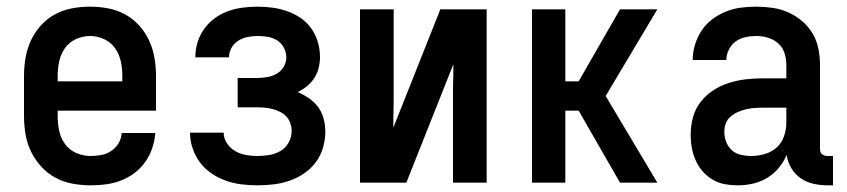

<svg xmlns="http://www.w3.org/2000/svg" viewBox="-20 -548 2540 576"><path d="M252 8Q225 8 197.5 3Q170 -2 146 -15Q122 -28 103.5 -48.5Q85 -69 73 -93.5Q61 -118 56.5 -145.5Q52 -173 52 -200V-320Q52 -347 56.5 -374Q61 -401 72.5 -426Q84 -451 102.5 -471.5Q121 -492 145 -505Q169 -518 196 -523Q223 -528 250 -528Q277 -528 304 -523Q331 -518 355 -505Q379 -492 397.5 -471.5Q416 -451 427.5 -426Q439 -401 443.5 -374Q448 -347 448 -320V-216H153V-200Q153 -178 157.5 -156Q162 -134 175 -116Q188 -98 209 -89Q230 -80 252 -80Q268 -80 284 -83Q300 -86 313.5 -95Q327 -104 335.5 -118Q344 -132 345 -149H446Q444 -125 436.5 -103Q429 -81 415.5 -62Q402 -43 383.5 -29Q365 -15 343 -6.5Q321 2 298 5Q275 8 252 8ZM347 -304V-320Q347 -342 342.5 -363.5Q338 -385 325.5 -403Q313 -421 292.5 -430.5Q272 -440 250 -440Q228 -440 207.5 -430.5Q187 -421 174.5 -403Q162 -385 157.5 -363.5Q153 -342 153 -320V-304Z M752 8Q728 8 704 5Q680 2 657.5 -6Q635 -14 615 -27.5Q595 -41 580.5 -60Q566 -79 558 -102.5Q550 -126 550 -150H651Q651 -133 661 -118Q671 -103 686 -94.5Q701 -86 718 -83Q735 -80 752 -80Q770 -80 788 -83Q806 -86 821.5 -95Q837 -104 846 -120.5Q855 -137 855 -155Q855 -166 851 -178Q847 -190 839 -198.5Q831 -207 820 -212.5Q809 -218 797.5 -221Q786 -224 774 -225Q762 -226 750 -226H693V-314H750Q765 -314 780.5 -316.5Q796 -319 809.5 -326.5Q823 -334 831 -347.5Q839 -361 839 -376Q839 -391 831.5 -405Q824 -419 811 -427Q798 -435 783 -437.5Q768 -440 753 -440Q738 -440 723 -437Q708 -434 695 -426Q682 -418 674.5 -404.5Q667 -391 667 -376H566V-377Q566 -400 573 -422Q580 -444 593 -462Q606 -480 624.5 -493.5Q643 -507 664 -514.5Q685 -522 707.5 -525Q730 -528 753 -528Q775 -528 797.5 -525Q820 -522 841.5 -514.5Q863 -507 882 -494Q901 -481 914 -462.5Q927 -444 933.5 -422Q940 -400 940 -377Q940 -361 936 -344.5Q932 -328 923 -314Q914 -300 901 -289.5Q888 -279 873 -272Q891 -264 907 -253Q923 -242 934.5 -226.5Q946 -211 951 -191.5Q956 -172 956 -153Q956 -129 949 -105Q942 -81 927.5 -61.5Q913 -42 892.5 -28Q872 -14 849 -6Q826 2 801.5 5Q777 8 752 8Z M1060 0V-520H1161V-312Q1161 -283 1161 -253.5Q1161 -224 1160 -195V-165L1301 -520H1440V0H1339V-208Q1339 -237 1339 -266.5Q1339 -296 1340 -325V-355L1199 0Z M1576 0V-520H1676V-304H1716L1840 -520H1952L1797 -260L1952 0H1840L1716 -216H1676V0Z M2193 8Q2173 8 2154 4.5Q2135 1 2118 -9Q2101 -19 2088 -34Q2075 -49 2067 -67Q2059 -85 2055.5 -104Q2052 -123 2052 -143Q2052 -169 2058.5 -194.5Q2065 -220 2081 -241Q2097 -262 2119 -276.5Q2141 -291 2166 -299Q2191 -307 2217 -310Q2243 -313 2269 -313H2339V-354Q2339 -372 2333.5 -389Q2328 -406 2314.5 -418Q2301 -430 2283.5 -435Q2266 -440 2249 -440Q2232 -440 2216 -436.5Q2200 -433 2187 -423.5Q2174 -414 2166.5 -399Q2159 -384 2159 -368H2058Q2058 -391 2065 -414Q2072 -437 2085 -456.5Q2098 -476 2116.5 -490Q2135 -504 2157 -513Q2179 -522 2202 -525Q2225 -528 2249 -528Q2273 -528 2297.5 -524.5Q2322 -521 2344.5 -511Q2367 -501 2386 -485Q2405 -469 2417.5 -448Q2430 -427 2435 -402.5Q2440 -378 2440 -354V-103Q2440 -98 2441 -93.5Q2442 -89 2445.5 -86Q2449 -83 2453.5 -81.5Q2458 -80 2463 -80H2479V8H2463Q2442 8 2421 3.5Q2400 -1 2382.5 -13Q2365 -25 2354 -43.5Q2343 -62 2340 -83Q2331 -62 2316 -44Q2301 -26 2281 -14Q2261 -2 2238.5 3Q2216 8 2193 8ZM2233 -80Q2254 -80 2274.5 -86Q2295 -92 2310 -105.5Q2325 -119 2332 -139Q2339 -159 2339 -180V-225H2269Q2256 -225 2243 -224Q2230 -223 2217.5 -220Q2205 -217 2193.5 -212Q2182 -207 2172 -198.5Q2162 -190 2157.5 -178Q2153 -166 2153 -153Q2153 -137 2158.5 -122.5Q2164 -108 2175.5 -97.5Q2187 -87 2202.5 -83.5Q2218 -80 2233 -80Z"/></svg>

Font: Iosevka SS18 Semibold
Style: Regular
Weight: 600
Monospace: yes
Designer: Belleve Invis
Foundry: Belleve Invis
Version: Version 25.1.1; ttfautohint (v1.8.4)